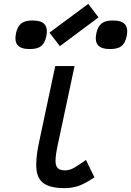

<svg xmlns="http://www.w3.org/2000/svg" viewBox="-20 -960 679 994"><path d="M314 14Q246 14 210.5 -8Q175 -30 169 -81Q163 -132 181 -218L266 -618H366L279 -210Q268 -159 267.5 -130Q267 -101 279 -89.5Q291 -78 317 -78Q339 -78 362 -90.5Q385 -103 425 -132L469 -42Q420 -9 386.5 2.5Q353 14 314 14ZM550 -706Q505 -706 487.5 -726Q470 -746 479 -789Q487 -824 506.5 -839Q526 -854 564 -854Q610 -854 627 -834Q644 -814 636 -773Q628 -736 608.5 -721Q589 -706 550 -706ZM134 -706Q89 -706 71.5 -726Q54 -746 63 -789Q71 -824 90.5 -839Q110 -854 148 -854Q194 -854 211 -834Q228 -814 220 -773Q212 -736 192.5 -721Q173 -706 134 -706ZM290 -721 236 -791 437 -940 490 -870Z"/></svg>

Font: Victor Mono Thin
Style: Italic
Weight: 100
Italic angle: -12°
Monospace: yes
Designer: Rune Bjørnerås
Version: Version 1.561;gftools[0.9.30]